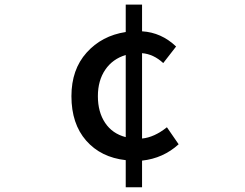

<svg xmlns="http://www.w3.org/2000/svg" viewBox="-20 -755 1040 815"><path d="M513.7 -172.9V-521.5Q458 -504.9 426.8 -459Q395.5 -413.1 395.5 -346.7Q395.5 -279.3 426.3 -233.4Q457 -187.5 513.7 -172.9ZM688.5 -214.8 738.3 -142.6Q672.9 -83 583 -73.2V40H513.7V-75.2Q408.2 -86.9 345.7 -158.2Q283.2 -229.5 283.2 -346.7Q283.2 -460 347.7 -531.7Q412.1 -603.5 513.7 -619.1V-735.4H583V-622.1Q665 -617.2 727.5 -557.6L672.9 -487.3Q631.8 -525.4 583 -529.3V-167Q634.8 -171.9 688.5 -214.8Z"/></svg>

Font: GenEi Gothic M SemiBold
Style: Regular
Weight: 500
Designer: o_tamon (Modified); [Source Han Sans]
Ryoko NISHIZUKA  (kana & ideographs); Paul D. Hunt (Latin, Greek & Cyrillic); Wenl
Version: Version 1.1a;Original Version 1.004